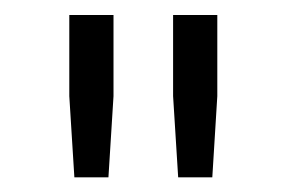

<svg xmlns="http://www.w3.org/2000/svg" viewBox="-20 -703 388 261"><path d="M215.3 -682.6H275.4V-572.3L268.6 -461.9H222.2L215.3 -572.3ZM74.2 -682.6H134.3V-572.3L127.4 -461.9H81.1L74.2 -572.3Z"/></svg>

Font: Estedad-FD Medium
Style: Regular
Weight: 500
Designer: Amin Abedi
Version: Version 7.3